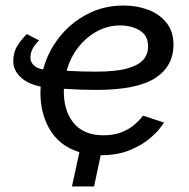

<svg xmlns="http://www.w3.org/2000/svg" viewBox="-20 -551 683 694"><path d="M240 123 267 -1Q192 -24 156.5 -89Q121 -154 127 -238Q79 -248 53.5 -273Q28 -298 28 -329Q28 -362 42.5 -385Q57 -408 77 -428L121 -405Q106 -390 98 -375Q90 -360 90 -342Q90 -328 101 -316Q112 -304 136 -300Q153 -364 194.5 -416.5Q236 -469 295.5 -500Q355 -531 427 -531Q475 -531 516 -515.5Q557 -500 582 -468.5Q607 -437 607 -390Q607 -311 540.5 -268.5Q474 -226 328 -226Q301 -226 272 -227Q243 -228 211 -230Q208 -155 244.5 -108.5Q281 -62 354 -62Q391 -62 418 -72.5Q445 -83 462.5 -97.5Q480 -112 488.5 -122.5Q497 -133 497 -133L573 -108Q573 -108 560 -90Q547 -72 519.5 -49Q492 -26 448.5 -8Q405 10 344 10L320 123ZM414 -459Q370 -459 331 -438Q292 -417 263 -380Q234 -343 221 -295Q277 -292 326 -292Q400 -292 441.5 -304Q483 -316 500 -337.5Q517 -359 515 -388Q514 -423 485 -441Q456 -459 414 -459Z"/></svg>

Font: Raleway Medium
Style: Italic
Weight: 500
Italic angle: -12°
Designer: Matt McInerney, Pablo Impallari, Rodrigo Fuenzalida
Foundry: Matt McInerney, Pablo Impallari, Rodrigo Fuenzalida
Version: Version 4.026